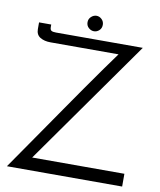

<svg xmlns="http://www.w3.org/2000/svg" viewBox="-91 -906 816 978"><g transform="rotate(10 317.0 -417.0)"><path d="M140 -714H589L131 -66H608V0H12Q37 -36 74 -89.5Q111 -143 154 -205Q197 -267 242.5 -333Q288 -399 331 -460.5Q374 -522 411 -574Q448 -626 473 -660H121Q89 -660 67.5 -673Q46 -686 46 -715V-750H109V-737Q109 -723 116 -718.5Q123 -714 140 -714ZM289 -794Q289 -811 301.5 -822.5Q314 -834 329 -834Q344 -834 356 -822.5Q368 -811 368 -794Q368 -776 356 -765Q344 -754 329 -754Q314 -754 301.5 -765Q289 -776 289 -794Z"/></g></svg>

Font: Josefin Sans
Style: Regular
Weight: 400
Designer: Santiago Orozco
Foundry: Typemade
Version: Version 1.0